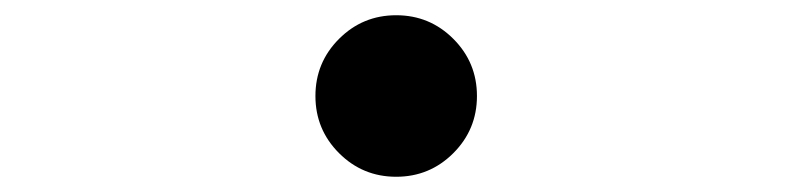

<svg xmlns="http://www.w3.org/2000/svg" viewBox="-20 -506 1040 252"><path d="M425 -455Q456 -486 500 -486Q544 -486 575 -455Q606 -424 606 -380Q606 -336 575 -305Q544 -274 500 -274Q456 -274 425 -305Q394 -336 394 -380Q394 -424 425 -455Z"/></svg>

Font: Swei Fan Sans CJK TC
Style: Regular
Weight: 400
Version: Version 2.130